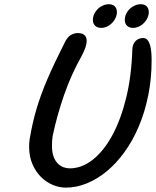

<svg xmlns="http://www.w3.org/2000/svg" viewBox="-20 -858 724 891"><path d="M280.8 -661.6Q293.5 -687 309.3 -695.8Q325.2 -704.6 340.3 -704.6Q348.6 -704.6 356.2 -702.9Q363.8 -701.2 369.6 -697Q375.5 -692.9 378.9 -685.8Q382.3 -678.7 382.3 -668.5Q382.3 -655.8 377 -639.2Q371.6 -622.6 359.4 -599.1Q310.5 -512.7 277.3 -417Q244.1 -321.3 224.1 -225.6Q222.2 -213.4 221.7 -202.1Q221.2 -190.9 221.2 -180.7Q221.2 -151.9 228.5 -131.8Q235.8 -111.8 247.8 -99.6Q259.8 -87.4 274.4 -82Q289.1 -76.7 303.7 -76.7Q358.9 -76.7 409.7 -116.2Q460.4 -155.8 500.2 -228.3Q540 -300.8 565.2 -402.6Q590.3 -504.4 594.2 -629.4Q594.7 -642.6 599.1 -652.6Q603.5 -662.6 610.4 -668.9Q617.2 -675.3 626.2 -678.5Q635.3 -681.6 644.5 -681.6Q656.2 -681.6 663.8 -673.1Q671.4 -664.6 675.8 -650.4Q680.2 -636.2 681.9 -617.4Q683.6 -598.6 683.6 -578.1Q683.6 -491.7 667.7 -414.3Q651.9 -336.9 624 -271.2Q596.2 -205.6 558.3 -153.1Q520.5 -100.6 476.1 -63.7Q431.6 -26.9 383.1 -7.1Q334.5 12.7 285.6 12.7Q255.4 12.7 224.9 0Q194.3 -12.7 169.9 -37.1Q145.5 -61.5 130.4 -96.7Q115.2 -131.8 115.2 -176.8Q115.2 -185.1 115.7 -194.1Q116.2 -203.1 117.7 -212.4Q124 -250 131.6 -283.9Q139.2 -317.9 148.9 -350.8Q158.7 -383.8 170.9 -417.5Q183.1 -451.2 199 -488.5Q214.8 -525.9 235.1 -568.4Q255.4 -610.8 280.8 -661.6ZM521.5 -790.5Q519 -778.3 512.2 -767.1Q505.4 -755.9 495.8 -747.3Q486.3 -738.8 474.4 -733.6Q462.4 -728.5 450.2 -728.5Q432.1 -728.5 421.6 -738.5Q411.1 -748.5 411.1 -765.1Q411.1 -780.3 417.5 -793.7Q423.8 -807.1 434.1 -816.9Q444.3 -826.7 457.8 -832.5Q471.2 -838.4 485.4 -838.4Q503.4 -838.4 512.9 -828.4Q522.5 -818.4 522.5 -801.8Q522.5 -799.3 522.2 -796.4Q522 -793.5 521.5 -790.5ZM669.4 -790.5Q667 -778.3 660.2 -767.1Q653.3 -755.9 643.8 -747.3Q634.3 -738.8 622.3 -733.6Q610.4 -728.5 598.1 -728.5Q580.1 -728.5 569.6 -738.5Q559.1 -748.5 559.1 -765.1Q559.1 -780.3 565.4 -793.7Q571.8 -807.1 582 -816.9Q592.3 -826.7 605.7 -832.5Q619.1 -838.4 633.3 -838.4Q651.4 -838.4 660.9 -828.4Q670.4 -818.4 670.4 -801.8Q670.4 -799.3 670.2 -796.4Q669.9 -793.5 669.4 -790.5Z"/></svg>

Font: Damion
Style: Regular
Weight: 400
Foundry: vernon adams
Version: Version 1.000